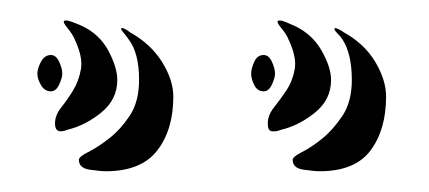

<svg xmlns="http://www.w3.org/2000/svg" viewBox="-20 -720 413 185"><path d="M82 -555Q77 -555 66.5 -556.5Q56 -558 56 -566Q56 -569 65 -573.5Q74 -578 85 -586.5Q96 -595 105 -608.5Q114 -622 114 -643Q114 -669 104 -682Q102 -685 99 -688.5Q96 -692 97 -693Q99 -693 101.5 -691.5Q104 -690 105 -689Q125 -678 136 -660.5Q147 -643 147 -627Q147 -595 131.5 -575Q116 -555 82 -555ZM45 -595Q33 -590 33 -601Q33 -609 39 -616.5Q45 -624 50.5 -633Q56 -642 58 -653.5Q60 -665 52 -682Q50 -687 45 -693Q40 -699 42 -700Q44 -701 50.5 -698.5Q57 -696 59 -695Q76 -687 84.5 -671Q93 -655 93 -643Q93 -624 77.5 -611.5Q62 -599 45 -595ZM16 -649Q16 -654 19.5 -660.5Q23 -667 29 -667Q34 -667 37 -660.5Q40 -654 40 -649Q40 -645 37 -638.5Q34 -632 29 -632Q23 -632 19.5 -638Q16 -644 16 -649ZM288 -555Q283 -555 272.5 -556.5Q262 -558 262 -566Q262 -569 271 -573.5Q280 -578 290.5 -586.5Q301 -595 310 -608.5Q319 -622 319 -643Q319 -668 310 -682Q308 -685 304.5 -688.5Q301 -692 303 -693Q304 -693 307 -691.5Q310 -690 311 -689Q331 -678 341.5 -660.5Q352 -643 352 -627Q352 -595 337 -575Q322 -555 288 -555ZM251 -595Q246 -593 242 -593.5Q238 -594 238 -601Q238 -609 244 -616.5Q250 -624 256 -633Q262 -642 264 -653.5Q266 -665 258 -682Q256 -687 251 -693Q246 -699 248 -700Q250 -701 256 -698.5Q262 -696 264 -695Q281 -687 290 -671Q299 -655 299 -643Q299 -624 283.5 -611.5Q268 -599 251 -595ZM222 -649Q222 -654 225 -660.5Q228 -667 234 -667Q239 -667 242 -660.5Q245 -654 245 -649Q245 -645 242 -638.5Q239 -632 234 -632Q228 -632 225 -638Q222 -644 222 -649Z"/></svg>

Font: Akronim
Style: Regular
Weight: 400
Designer: Grzegorz Klimczewski
Foundry: Fonty.PL
Version: Version 1.002